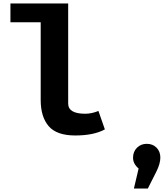

<svg xmlns="http://www.w3.org/2000/svg" viewBox="-20 -762 942 1104"><path d="M40 -634V-742H372V-167Q372 -108 470 -108Q507 -108 546 -124L583 -18Q519 17 412.5 17Q306 17 260 -36.5Q214 -90 214 -187V-634ZM879 225 830 322H750L777 207Q745 180 745 145Q745 110 767.5 87.5Q790 65 824 65Q858 65 880 87Q902 109 902 144Q902 179 879 225Z"/></svg>

Font: Fix15 Mono
Style: Bold
Weight: 700
Designer: Carrois Corporate & Edenspiekermann AG
Foundry: Carrois Corporate GbR & Edenspiekermann AG
Version: Version 3.206